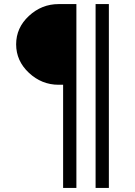

<svg xmlns="http://www.w3.org/2000/svg" viewBox="-20 -770 661 940"><path d="M289 -355H267Q184 -355 121.5 -413.5Q59 -472 59 -553Q59 -634 121.5 -692Q184 -750 267 -750H354V150H289ZM448 -750H513V150H448Z"/></svg>

Font: Oakes Grotesk
Style: Bold
Weight: 600
Designer: Samuel Oakes
Foundry: Samuel Oakes
Version: Version 1.000;PS 001.000;hotconv 1.0.88;makeotf.lib2.5.64775